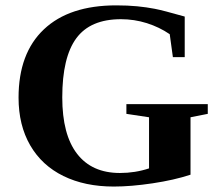

<svg xmlns="http://www.w3.org/2000/svg" viewBox="-20 -682 818 712"><path d="M686.5 -34.2Q626 -14.2 545.9 -2.2Q465.8 9.8 401.9 9.8Q294.9 9.8 215.1 -29.3Q135.3 -68.4 92 -143.1Q48.8 -217.8 48.8 -319.8Q48.8 -484.4 142.8 -573.2Q236.8 -662.1 411.1 -662.1Q453.6 -662.1 488.5 -658.7Q523.4 -655.3 553.7 -649.4Q584 -643.6 665 -620.6V-470.2H621.1L609.4 -555.2Q570.8 -581.5 524.4 -596.2Q478 -610.8 428.7 -610.8Q314.9 -610.8 262.9 -540Q210.9 -469.2 210.9 -320.8Q210.9 -182.6 265.9 -111.6Q320.8 -40.5 424.8 -40.5Q481.4 -40.5 532.7 -57.6V-247.1L448.7 -259.8V-295.9H750.5V-259.8L686.5 -247.1Z"/></svg>

Font: Tinos
Style: Bold
Weight: 700
Designer: Steve Matteson
Foundry: Monotype Imaging Inc.
Version: Version 1.23